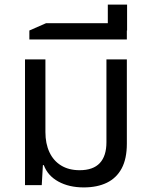

<svg xmlns="http://www.w3.org/2000/svg" viewBox="-20 -807 654 837"><path d="M345 10Q281 10 234.5 -15.5Q188 -41 171 -87H167L162 0H89V-548H178V-231Q178 -181 195.5 -143.5Q213 -106 246.5 -85.5Q280 -65 327 -65Q386 -65 415 -96Q444 -127 444 -187V-548H533V-181Q533 -115 510.5 -73Q488 -31 446 -10.5Q404 10 345 10Z M108 -635V-674L181 -706H533V-635ZM450 -674V-787H534V-674Z"/></svg>

Font: Noto Sans Thai
Style: Regular
Weight: 400
Designer: Monotype Design Team
Foundry: Monotype Imaging Inc.
Version: Version 2.001